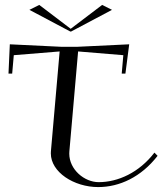

<svg xmlns="http://www.w3.org/2000/svg" viewBox="-20 -750 660 780"><path d="M19.9 -570 14.5 -451H29.5L36 -525.8L222.3 -541L222.3 -541L186.8 -135C186.6 -132.3 186.5 -129.6 186.5 -126.9C186.5 -50.6 280.5 10 379.1 10C465.6 10 553.7 -31 620.2 -117L607.4 -130C545.3 -49 459.6 -10 380.9 -10C322.8 -10 261.4 -61.2 261.4 -126C261.4 -129 261.5 -132 261.8 -135L297.3 -541L481 -525.8C478.8 -500.9 476.6 -476 474.5 -451H489.5L504.9 -570L296 -560H227ZM265.5 -622H269L435 -710L395 -730L267.2 -633L139.5 -730L99.5 -710Z"/></svg>

Font: Galberik
Style: Regular
Weight: 400
Designer: Gluk
Foundry: Gluk
Version: Version 0.50